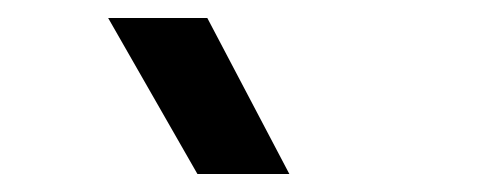

<svg xmlns="http://www.w3.org/2000/svg" viewBox="-20 -800 540 213"><path d="M301 -607H199L100 -780H210Z"/></svg>

Font: Tanohe Sans Medium
Style: Regular
Weight: 500
Designer: Village Type and Design LLC
Foundry: Cooper Hewitt Smithsonian Design Museum
Version: Version 1.00;September 29, 2021;FontCreator 13.0.0.2655 64-b